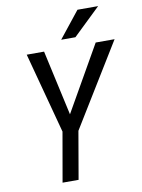

<svg xmlns="http://www.w3.org/2000/svg" viewBox="-97 -967 762 1032"><g transform="rotate(-10 284.0 -450.5)"><path d="M262.2 -355 465.3 -710.9H568.4L291.5 -259.8L246.6 0H159.2L206.5 -270.5L88.9 -710.9H183.6ZM399.4 -901.4H512.2L362.8 -757.8H285.2Z"/></g></svg>

Font: TypoPRO Roboto
Style: Italic
Weight: 400
Italic angle: -12°
Designer: Google
Version: Version 2.136; 2016